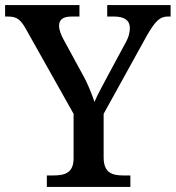

<svg xmlns="http://www.w3.org/2000/svg" viewBox="-24 -734 690 754"><path d="M160 0H488V-45H461C418 -45 383 -54 383 -116V-287L551 -591C585 -651 604 -669 634 -669H646V-714H397V-669H425C464 -669 486 -654 486 -624C486 -609 482 -588 468 -564L406 -449C384 -407 359 -363 347 -334C336 -365 322 -404 299 -444L225 -580C217 -595 208 -615 208 -633C208 -653 219 -669 256 -669H288V-714H-4V-669H9C45 -669 59 -654 80 -616L265 -287V-112C265 -54 229 -45 185 -45H160Z"/></svg>

Font: Noto Serif Malayalam Medium
Style: Regular
Weight: 500
Designer: Indian type Foundry, Jelle Bosma, Monotype Design Team
Foundry: Monotype Imaging Inc.
Version: Version 2.104